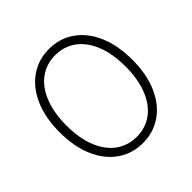

<svg xmlns="http://www.w3.org/2000/svg" viewBox="-183 -862 1024 1024"><g transform="rotate(-45 329.0 -350.0)"><path d="M55 -350Q55 -458 89.5 -538Q124 -618 186.5 -661.5Q249 -705 329 -705Q409 -705 471.5 -661.5Q534 -618 568.5 -538Q603 -458 603 -350Q603 -242 568.5 -162Q534 -82 471.5 -38.5Q409 5 329 5Q249 5 186.5 -38.5Q124 -82 89.5 -162Q55 -242 55 -350ZM552 -350Q552 -446 524 -515.5Q496 -585 445.5 -621.5Q395 -658 329 -658Q263 -658 212.5 -621.5Q162 -585 134 -515.5Q106 -446 106 -350Q106 -254 134 -184.5Q162 -115 212.5 -78.5Q263 -42 329 -42Q395 -42 445.5 -78.5Q496 -115 524 -184.5Q552 -254 552 -350Z"/></g></svg>

Font: Goldbeck Next Light
Style: Regular
Weight: 300
Designer: Julieta Ulanovsky
Foundry: Julieta Ulanovsky
Version: Version 7.200